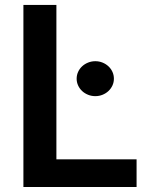

<svg xmlns="http://www.w3.org/2000/svg" viewBox="-20 -747 614 767"><path d="M73.5 -727.3H205.3V-110.4H525.6V0H73.5ZM360.8 -362.9Q345.5 -362.9 331.9 -368.4Q318.2 -373.9 308.1 -383.3Q297.9 -392.8 292.1 -405.5Q286.2 -418.3 286.2 -432.5Q286.2 -447.1 292.1 -459.9Q297.9 -472.7 308.1 -482.1Q318.2 -491.5 331.9 -497Q345.5 -502.5 360.8 -502.5Q376.1 -502.5 389.6 -497Q403.1 -491.5 413.2 -482.1Q423.3 -472.7 429.2 -459.9Q435 -447.1 435 -432.5Q435 -418.3 429.2 -405.5Q423.3 -392.8 413.2 -383.3Q403.1 -373.9 389.6 -368.4Q376.1 -362.9 360.8 -362.9Z"/></svg>

Font: Interop SemBd
Style: Regular
Weight: 600
Designer: Rasmus Andersson, Google, Jang Haemin
Foundry: jhaemin
Version: Version 1.008